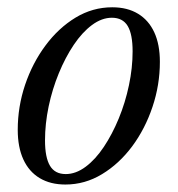

<svg xmlns="http://www.w3.org/2000/svg" viewBox="-20 -484 476 514"><path d="M280.5 -464.5Q321 -464.5 349.5 -447.2Q378 -430 393 -397.5Q408 -365 408 -318.5Q408 -256.5 388.2 -197.8Q368.5 -139 333.8 -92.2Q299 -45.5 253.2 -17.8Q207.5 10 155 10Q115 10 86.2 -7.2Q57.5 -24.5 42.5 -57.2Q27.5 -90 27.5 -136.5Q27.5 -198.5 47.2 -257Q67 -315.5 101.8 -362.2Q136.5 -409 182.2 -436.8Q228 -464.5 280.5 -464.5ZM156 -18Q183 -18 209.2 -37.5Q235.5 -57 258 -90.8Q280.5 -124.5 298 -167Q315.5 -209.5 325.2 -255.8Q335 -302 335 -346.5Q335 -392.5 321.8 -414.5Q308.5 -436.5 279.5 -436.5Q252.5 -436.5 226.2 -417Q200 -397.5 177.5 -364Q155 -330.5 137.5 -288Q120 -245.5 110.2 -199Q100.5 -152.5 100.5 -108Q100.5 -62.5 113.8 -40.2Q127 -18 156 -18Z"/></svg>

Font: Newsreader 36pt
Style: Italic
Weight: 400
Italic angle: -17°
Designer: Hugues Gentile
Foundry: Production Type
Version: Version 1.003